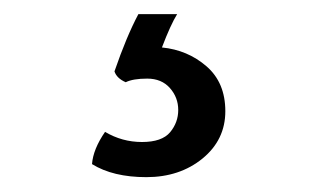

<svg xmlns="http://www.w3.org/2000/svg" viewBox="-20 -26 438 265"><path d="M153.5 87.5Q141 82 138 72.5Q154.5 24.5 171 -6.5H224.5Q215.5 8 203.5 39.5Q239 43 265 65.5Q291 88 291 127.5Q291 167 259.5 192.8Q228 218.5 182 218.5Q136 218.5 107 200.5Q108.5 180 125 156Q148.5 170 176 170Q203.5 170 214.8 156.5Q226 143 226 125.8Q226 108.5 214.5 95.5Q203 82.5 183.2 82.5Q163.5 82.5 153.5 87.5Z"/></svg>

Font: Signika-CLs Light
Style: CLs-Regular
Weight: 300
Version: Version 2.003;gftools[0.9.32]